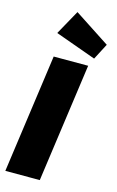

<svg xmlns="http://www.w3.org/2000/svg" viewBox="-144 -1031 664 1087"><g transform="rotate(15 188.0 -487.0)"><path d="M168 -974 88 -830 327 -744 376 -838ZM305 -696H103L6 0H208Z"/></g></svg>

Font: Fira Sans Heavy
Style: Italic
Weight: 900
Italic angle: -8°
Designer: bBox Type GmbH & Carrois Corporate GbR & Edenspiekermann AG
Foundry: bBox Type GmbH & Carrois Corporate GbR & Edenspiekermann AG
Version: Version 4.301;PS 004.301;hotconv 1.0.88;makeotf.lib2.5.64775